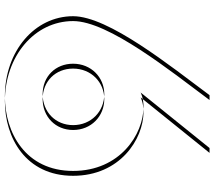

<svg xmlns="http://www.w3.org/2000/svg" viewBox="-66 -799 880 788"><g transform="rotate(90 374.0 -405.0)"><path d="M241.5 -265C241.5 -193 293.5 -140 366.5 -140C439.5 -140 493.5 -193 493.5 -265C493.5 -339 437.5 -393 366.5 -393C297.5 -393 241.5 -339 241.5 -265ZM370.5 -825C251.5 -665 46.5 -410 46.5 -265C46.5 -107 190.5 15 375.5 15C524.5 15 681.5 -70 681.5 -265C681.5 -457 531.5 -554 418.5 -554C380.5 -554 359.5 -542 359.5 -542L587.5 -825ZM261.5 -265C261.5 -339 317.5 -393 386.5 -393C457.5 -393 513.5 -339 513.5 -265C513.5 -193 459.5 -140 386.5 -140C313.5 -140 261.5 -193 261.5 -265ZM390.5 -825H607.5L379.5 -542C379.5 -542 400.5 -554 438.5 -554C551.5 -554 701.5 -457 701.5 -265C701.5 -70 544.5 15 395.5 15C210.5 15 66.5 -107 66.5 -265C66.5 -410 271.5 -665 390.5 -825Z"/></g></svg>

Font: Hussar Plate
Style: Regular
Weight: 700
Foundry: Cannot Into Space Fonts
Version: Version 0.798247